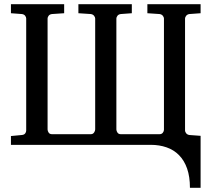

<svg xmlns="http://www.w3.org/2000/svg" viewBox="-20 -691 1008 916"><path d="M886.2 205.1Q886.2 151.9 872.6 113Q858.9 74.2 834 49.1Q809.1 23.9 774.7 12Q740.2 0 699.2 0H32.2V-42L84 -46.9Q95.2 -47.9 100.1 -54.4Q105 -61 105 -67.9V-603Q105 -608.9 100.1 -615.7Q95.2 -622.6 84 -624L32.2 -627.9V-670.9H286.1V-627.9L228 -624Q216.8 -622.6 211.9 -615.7Q207 -608.9 207 -603V-73.2Q207 -66.4 211.9 -58.6Q216.8 -50.8 228 -50.8H413.1Q423.3 -50.8 428.7 -58.6Q434.1 -66.4 434.1 -73.2V-603Q434.1 -608.9 428.7 -615.7Q423.3 -622.6 413.1 -624L354 -627.9V-670.9H608.9V-627.9L556.2 -624Q545.4 -622.6 540.3 -615.7Q535.2 -608.9 535.2 -603V-73.2Q535.2 -66.4 540.3 -58.6Q545.4 -50.8 556.2 -50.8H741.2Q751.5 -50.8 756.8 -57.9Q762.2 -64.9 762.2 -71.8V-603Q762.2 -608.9 756.8 -615.7Q751.5 -622.6 741.2 -624L683.1 -627.9V-670.9H937V-627.9L883.8 -624Q873.5 -622.6 868.2 -615.7Q862.8 -608.9 862.8 -603V-67.9Q862.8 -62 868.2 -55.2Q873.5 -48.3 883.8 -46.9L937 -43V205.1Z"/></svg>

Font: Charis SIL CyrE
Style: Regular
Weight: 400
Foundry: SIL International
Version: Version 5.000